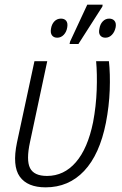

<svg xmlns="http://www.w3.org/2000/svg" viewBox="-20 -795 524 825"><path d="M176 10Q98 10 65 -36Q32 -82 53 -183L128 -532H183L109 -185Q92 -107 109 -73Q126 -39 182 -39Q255 -39 306 -98Q357 -157 380 -270Q393 -339 395.5 -408.5Q398 -478 393 -532H448Q454 -478 451.5 -408.5Q449 -339 435 -267Q408 -131 341.5 -60.5Q275 10 176 10ZM279 -606 281 -616 355 -775H421L420 -767L317 -606ZM226 -633Q211 -633 203.5 -643Q196 -653 199 -671Q202 -691 213.5 -703Q225 -715 242 -715Q257 -715 264.5 -705.5Q272 -696 269 -678Q266 -658 254 -645.5Q242 -633 226 -633ZM433 -633Q418 -633 410.5 -643Q403 -653 407 -671Q410 -691 421.5 -703Q433 -715 449 -715Q464 -715 472 -705.5Q480 -696 477 -678Q473 -658 461 -645.5Q449 -633 433 -633Z"/></svg>

Font: Noto Sans SemiCondensed Light
Style: Italic
Weight: 300
Width: 4
Italic angle: -12°
Designer: Monotype Design Team
Foundry: Monotype Imaging Inc.
Version: Version 2.013; ttfautohint (v1.8.4.7-5d5b)